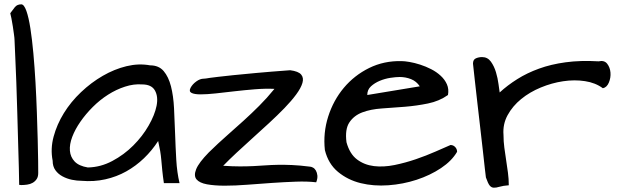

<svg xmlns="http://www.w3.org/2000/svg" viewBox="-20 -852 2856 885"><path d="M27.3 -791Q38.1 -805.7 48.3 -818.8Q58.6 -832 78.1 -832Q90.8 -832 101.6 -801.8Q112.3 -771.5 120.1 -721.2Q127.9 -670.9 133.8 -606.4Q139.6 -542 143.6 -472.7Q147.5 -403.3 149.9 -334.5Q152.3 -265.6 153.8 -208.5Q155.3 -151.4 155.8 -110.4Q156.2 -69.3 156.2 -54.7Q156.2 -37.1 148.9 -26.4Q141.6 -15.6 130.4 -9.3Q119.1 -2.9 105 -1Q90.8 1 78.1 1Q76.2 1 72.8 0.5Q69.3 0 68.4 0Q68.4 -25.4 66.9 -77.6Q65.4 -129.9 63.5 -195.8Q61.5 -261.7 59.6 -334.5Q57.6 -407.2 55.2 -473.1Q52.7 -539.1 50.3 -591.3Q47.9 -643.6 46.9 -668.9Q46.9 -675.8 44.4 -693.4Q42 -710.9 39.1 -730.5Q36.1 -750 32.7 -767.1Q29.3 -784.2 27.3 -791Z M709 -202.1Q680.7 -158.2 643.6 -122.6Q606.4 -86.9 562 -62Q517.6 -37.1 465.3 -25.4Q413.1 -13.7 355.5 -18.6Q335 -18.6 311.5 -23.4Q288.1 -28.3 268.1 -39.1Q248 -49.8 235.4 -67.4Q222.7 -85 222.7 -111.3Q211.9 -166 227.1 -222.2Q242.2 -278.3 274.4 -330.6Q306.6 -382.8 353.5 -427.2Q400.4 -471.7 453.6 -502.4Q506.8 -533.2 563 -546.9Q619.1 -560.5 671.9 -550.8Q711.9 -550.8 734.4 -524.4Q756.8 -498 768.1 -454.1Q779.3 -410.2 782.2 -353Q785.2 -295.9 787.1 -235.4Q789.1 -174.8 792.5 -115.7Q795.9 -56.6 807.6 -7.8H735.4Q730.5 -41 728 -66.4Q725.6 -91.8 723.6 -113.8Q721.7 -135.7 718.3 -156.2Q714.8 -176.8 709 -202.1ZM634.8 -462.9Q596.7 -465.8 556.2 -452.6Q515.6 -439.5 478 -415.5Q440.4 -391.6 407.7 -358.9Q375 -326.2 350.6 -291Q326.2 -255.9 313 -221.2Q299.8 -186.5 302.2 -157.2Q304.7 -127.9 324.2 -107.4Q343.8 -86.9 384.8 -80.1Q443.4 -81.1 497.6 -109.9Q551.8 -138.7 594.2 -181.2Q636.7 -223.6 665 -272.9Q693.4 -322.3 701.7 -364.3Q710 -406.2 694.3 -434.6Q678.7 -462.9 634.8 -462.9Z M942.4 -149.4Q986.3 -192.4 1026.4 -227.5Q1066.4 -262.7 1103 -295.9Q1139.6 -329.1 1174.8 -364.3Q1210 -399.4 1245.1 -442.4Q1202.1 -444.3 1154.3 -440.4Q1106.4 -436.5 1060.5 -431.2Q1014.6 -425.8 974.1 -421.4Q933.6 -417 904.8 -417Q876 -417 862.8 -423.8Q849.6 -430.7 858.4 -447.3Q867.2 -463.9 884.8 -476.6Q902.3 -489.3 918.9 -489.3Q923.8 -489.3 929.2 -490.2Q934.6 -491.2 948.2 -493.2Q961.9 -495.1 986.8 -498Q1011.7 -501 1054.2 -505.4Q1096.7 -509.8 1160.6 -515.6Q1224.6 -521.5 1317.4 -528.3Q1355.5 -523.4 1368.2 -508.3Q1380.9 -493.2 1374 -469.7Q1367.2 -446.3 1345.2 -416.5Q1323.2 -386.7 1291 -353.5Q1258.8 -320.3 1220.7 -285.2Q1182.6 -250 1144 -215.3Q1105.5 -180.7 1070.3 -147.9Q1035.2 -115.2 1008.8 -87.9Q1051.8 -85 1085.4 -85Q1119.1 -85 1147.9 -86.4Q1176.8 -87.9 1204.1 -89.8Q1231.4 -91.8 1261.2 -92.3Q1291 -92.8 1326.2 -91.3Q1361.3 -89.8 1407.2 -84Q1414.1 -84 1422.4 -79.6Q1430.7 -75.2 1436 -65.9Q1441.4 -56.6 1442.9 -43Q1444.3 -29.3 1437.5 -11.7Q1396.5 -16.6 1343.3 -14.6Q1290 -12.7 1233.4 -8.8Q1176.8 -4.9 1120.1 -0.5Q1063.5 3.9 1016.1 3.9Q968.8 3.9 934.1 -2.4Q899.4 -8.8 885.7 -25.4Q872.1 -42 884.3 -72.3Q896.5 -102.5 942.4 -149.4Z M1477.5 -160.2Q1468.8 -239.3 1492.7 -314.5Q1516.6 -389.6 1564.9 -447.3Q1613.3 -504.9 1681.6 -538.6Q1750 -572.3 1831.1 -570.3Q1844.7 -570.3 1867.7 -566.4Q1890.6 -562.5 1916.5 -554.2Q1942.4 -545.9 1967.3 -533.2Q1992.2 -520.5 2011.2 -502.9Q2030.3 -485.4 2040 -463.4Q2049.8 -441.4 2044.9 -414.1Q2004.9 -385.7 1952.6 -375Q1900.4 -364.3 1846.2 -359.9Q1792 -355.5 1740.2 -352.1Q1688.5 -348.6 1649.9 -334Q1611.3 -319.3 1590.3 -287.6Q1569.3 -255.9 1577.1 -196.3Q1591.8 -142.6 1625.5 -117.2Q1659.2 -91.8 1703.6 -86.4Q1748 -81.1 1798.3 -91.3Q1848.6 -101.6 1897 -118.2Q1945.3 -134.8 1987.3 -153.3Q2029.3 -171.9 2056.6 -183.6Q2069.3 -183.6 2078.1 -174.3Q2086.9 -165 2086.9 -152.3Q2062.5 -110.4 2012.7 -77.1Q1962.9 -43.9 1900.4 -23.4Q1837.9 -2.9 1770 2Q1702.1 6.8 1642.6 -7.8Q1583 -22.5 1538.1 -59.6Q1493.2 -96.7 1477.5 -160.2ZM1822.3 -497.1Q1804.7 -497.1 1779.3 -493.2Q1753.9 -489.3 1730.5 -479.5Q1707 -469.7 1689.9 -454.1Q1672.9 -438.5 1672.9 -414.1L1915 -454.1Q1899.4 -477.5 1874.5 -487.3Q1849.6 -497.1 1822.3 -497.1Z M2160.2 -558.6Q2160.2 -577.1 2173.3 -583Q2186.5 -588.9 2202.1 -588.9Q2227.5 -588.9 2242.7 -567.9Q2257.8 -546.9 2266.1 -519Q2274.4 -491.2 2277.8 -464.4Q2281.2 -437.5 2283.2 -425.8Q2319.3 -459 2364.3 -487.3Q2409.2 -515.6 2464.4 -535.6Q2519.5 -555.7 2587.4 -564.9Q2655.3 -574.2 2739.3 -569.3Q2765.6 -575.2 2778.8 -558.1Q2792 -541 2793.9 -517.6Q2795.9 -494.1 2786.6 -471.7Q2777.3 -449.2 2758.8 -445.3Q2724.6 -470.7 2676.3 -478Q2627.9 -485.4 2575.7 -477.5Q2523.4 -469.7 2472.7 -448.7Q2421.9 -427.7 2382.3 -395.5Q2342.8 -363.3 2319.8 -321.3Q2296.9 -279.3 2300.8 -230.5Q2300.8 -200.2 2304.7 -171.4Q2308.6 -142.6 2313 -113.8Q2317.4 -85 2321.3 -56.2Q2325.2 -27.3 2325.2 2Q2298.8 3.9 2282.7 8.8Q2266.6 13.7 2255.9 13.2Q2245.1 12.7 2237.3 3.4Q2229.5 -5.9 2219.7 -34.2Q2218.8 -41 2214.8 -75.2Q2210.9 -109.4 2205.6 -158.2Q2200.2 -207 2193.4 -265.1Q2186.5 -323.2 2180.2 -379.4Q2173.8 -435.5 2168.5 -482.9Q2163.1 -530.3 2160.2 -558.6Z"/></svg>

Font: Architects Daughter-petzku
Style: Regular
Weight: 400
Designer: Kimberly Geswein
Foundry: Kimberly Geswein
Version: Version 1.000 2010 initial release